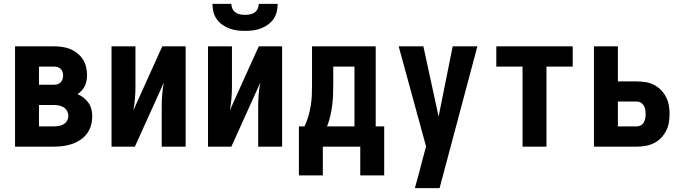

<svg xmlns="http://www.w3.org/2000/svg" viewBox="-20 -760 3540 995"><path d="M58 0V-520H258Q280 -520 301.5 -517Q323 -514 343 -506Q363 -498 380 -484.5Q397 -471 409 -453Q421 -435 426 -413.5Q431 -392 431 -371Q431 -356 428.5 -342Q426 -328 420 -315Q414 -302 404 -291.5Q394 -281 382 -272Q399 -265 413.5 -253.5Q428 -242 438.5 -227Q449 -212 453.5 -194Q458 -176 458 -157Q458 -133 451.5 -110Q445 -87 430.5 -67.5Q416 -48 395.5 -34.5Q375 -21 352.5 -13.5Q330 -6 306 -3Q282 0 258 0ZM182 -321H258Q268 -321 277.5 -323.5Q287 -326 294 -333Q301 -340 304 -349.5Q307 -359 307 -369Q307 -378 304 -387.5Q301 -397 294 -403.5Q287 -410 277.5 -412.5Q268 -415 258 -415H182ZM182 -105H258Q271 -105 284.5 -107Q298 -109 309.5 -116Q321 -123 327.5 -134.5Q334 -146 334 -160Q334 -173 327.5 -185Q321 -197 309.5 -204Q298 -211 284.5 -213.5Q271 -216 258 -216H182Z M558 0V-520H682V-312Q682 -281 679.5 -250Q677 -219 671 -188L821 -520H942V0H818V-208Q818 -239 820.5 -270Q823 -301 829 -332L679 0Z M1058 0V-520H1182V-312Q1182 -281 1179.5 -250Q1177 -219 1171 -188L1321 -520H1442V0H1318V-208Q1318 -239 1320.5 -270Q1323 -301 1329 -332L1179 0ZM1250 -600Q1229 -600 1208.5 -602.5Q1188 -605 1168.5 -612.5Q1149 -620 1132 -632Q1115 -644 1103 -661Q1091 -678 1086 -698.5Q1081 -719 1081 -740H1179Q1179 -727 1184.5 -715Q1190 -703 1200.5 -695.5Q1211 -688 1224 -685.5Q1237 -683 1250 -683Q1263 -683 1276 -685.5Q1289 -688 1299.5 -695.5Q1310 -703 1315.5 -715Q1321 -727 1321 -740H1419Q1419 -719 1414 -698.5Q1409 -678 1397 -661Q1385 -644 1368 -632Q1351 -620 1331.5 -612.5Q1312 -605 1291.5 -602.5Q1271 -600 1250 -600Z M1653 149H1529V-105H1558Q1570 -130 1578 -157.5Q1586 -185 1590.5 -212.5Q1595 -240 1596 -268.5Q1597 -297 1597 -325V-520H1927V-105H1971V149H1847V0H1653ZM1817 -105V-415H1707V-325Q1707 -297 1706 -269Q1705 -241 1701.5 -213.5Q1698 -186 1691.5 -158.5Q1685 -131 1675 -105Z M2130 215Q2141 177 2151 138.5Q2161 100 2171 62L2188 -1L2046 -520H2174L2253 -156L2326 -520H2454L2258 215Z M2688 0V-415H2552V-520H2948V-415H2812V0Z M3058 0V-520H3182V-338H3280Q3303 -338 3325.5 -334.5Q3348 -331 3368.5 -320.5Q3389 -310 3405 -294Q3421 -278 3431.5 -257.5Q3442 -237 3446 -214.5Q3450 -192 3450 -169Q3450 -146 3446 -123.5Q3442 -101 3431.5 -81Q3421 -61 3405 -44.5Q3389 -28 3368.5 -18Q3348 -8 3325.5 -4Q3303 0 3280 0ZM3280 -105Q3291 -105 3301 -110.5Q3311 -116 3316.5 -126Q3322 -136 3324 -147Q3326 -158 3326 -169Q3326 -180 3324 -191.5Q3322 -203 3316.5 -212.5Q3311 -222 3301 -228Q3291 -234 3280 -234H3182V-105Z"/></svg>

Font: Iosevka Extrabold
Style: Regular
Weight: 800
Monospace: yes
Designer: Belleve Invis
Foundry: Belleve Invis
Version: Version 32.5.0; ttfautohint (v1.8.4)